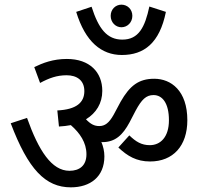

<svg xmlns="http://www.w3.org/2000/svg" viewBox="-20 -885 864 824"><path d="M455 -817C455 -789 476 -768 501 -768C527 -768 548 -789 548 -817C548 -845 527 -865 501 -865C476 -865 455 -845 455 -817ZM692 -834 621 -857C602 -768 575 -715 505 -715C439 -715 403 -762 373 -856L307 -834C346 -706 415 -649 503 -649C598 -649 665 -700 692 -834ZM428 -214C428 -236 423 -256 415 -276L419 -275C475 -275 507 -306 536 -360L562 -410C588 -458 607 -477 639 -477C677 -477 705 -442 705 -369C705 -296 668 -262 623 -262C587 -262 563 -277 535 -304L488 -252C527 -215 566 -192 624 -192C723 -192 784 -259 784 -369C784 -496 714 -547 642 -547C575 -547 537 -517 498 -449L468 -393C448 -357 430 -344 406 -344C385 -344 369 -352 349 -373C393 -400 419 -442 419 -495C419 -575 365 -632 267 -632C208 -632 164 -615 127 -597L152 -529C191 -550 224 -562 266 -562C309 -562 342 -541 342 -494C342 -445 308 -415 226 -411L233 -342C251 -343 268 -345 284 -348C323 -314 351 -273 351 -223C351 -174 321 -152 278 -152C202 -152 146 -238 96 -379L26 -356C101 -158 175 -81 284 -81C367 -81 428 -126 428 -214Z"/></svg>

Font: Noto Sans Devanagari UI SemiCondensed
Style: Regular
Weight: 400
Width: 4
Designer: Jelle Bosma - Monotype Design Team
Foundry: Monotype Imaging Inc.
Version: Version 2.003